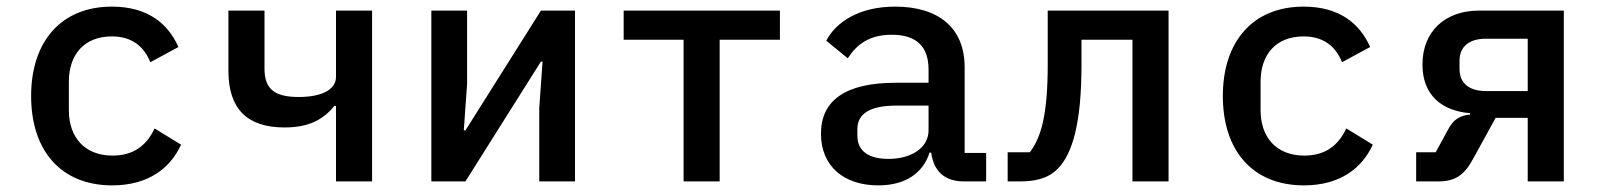

<svg xmlns="http://www.w3.org/2000/svg" viewBox="-20 -548 4840 580"><path d="M319 12C427 12 494 -39 527 -111L447 -160C423 -109 384 -78 320 -78C235 -78 188 -134 188 -215V-301C188 -384 235 -438 318 -438C378 -438 415 -408 434 -360L519 -406C487 -478 425 -528 318 -528C165 -528 74 -423 74 -258C74 -93 164 12 319 12Z M995 0H1104V-516H995V-316C995 -276 950 -255 882 -255C807 -255 779 -281 779 -341V-516H670V-334C670 -220 726 -163 839 -163C911 -163 955 -185 990 -228H995Z M1283 0H1386L1614 -362H1619L1609 -222V0H1717V-516H1614L1386 -154H1381L1391 -294V-516H1283Z M2045 0H2154V-428H2336V-516H1864V-428H2045Z M2959 0V-86H2894V-345C2894 -464 2815 -528 2684 -528C2575 -528 2505 -481 2476 -425L2541 -372C2569 -415 2607 -443 2674 -443C2748 -443 2785 -408 2785 -338V-298H2686C2533 -298 2460 -244 2460 -144C2460 -47 2528 12 2633 12C2714 12 2768 -24 2788 -87H2793C2800 -35 2829 0 2892 0ZM2664 -68C2605 -68 2570 -91 2570 -138V-158C2570 -205 2609 -229 2688 -229H2785V-154C2785 -103 2735 -68 2664 -68Z M3024 0H3060C3104 0 3145 -7 3176 -39C3220 -84 3247 -177 3247 -352V-428H3401V0H3510V-516H3145V-354C3145 -204 3126 -134 3091 -88H3024Z M3919 12C4027 12 4094 -39 4127 -111L4047 -160C4023 -109 3984 -78 3920 -78C3835 -78 3788 -134 3788 -215V-301C3788 -384 3835 -438 3918 -438C3978 -438 4015 -408 4034 -360L4119 -406C4087 -478 4025 -528 3918 -528C3765 -528 3674 -423 3674 -258C3674 -93 3764 12 3919 12Z M4258 0H4325C4376 0 4404 -19 4431 -70L4498 -192H4595V0H4704V-516H4448C4344 -516 4277 -452 4277 -353C4277 -260 4336 -213 4421 -206V-202C4390 -199 4370 -187 4354 -156L4317 -88H4258ZM4595 -273H4468C4417 -273 4389 -298 4389 -339V-365C4389 -406 4417 -431 4468 -431H4595Z"/></svg>

Font: IBM Mono Medium
Style: Regular
Weight: 500
Monospace: yes
Designer: Mike Abbink, Paul van der Laan, Pieter van Rosmalen
Foundry: Bold Monday
Version: Version 2.3